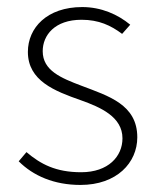

<svg xmlns="http://www.w3.org/2000/svg" viewBox="-20 -512 444 544"><path d="M208 12C311 12 369 -51 369 -123C369 -216 287 -240 211 -269C153 -291 101 -312 101 -367C101 -412 135 -456 211 -456C260 -456 294 -440 326 -416L349 -442C314 -471 267 -492 213 -492C113 -492 59 -433 59 -365C59 -283 135 -254 209 -228C265 -208 327 -181 327 -120C327 -69 287 -24 210 -24C138 -24 95 -47 55 -81L33 -55C74 -14 133 12 208 12Z"/></svg>

Font: Source Sans Pro Light
Style: Regular
Weight: 300
Designer: Paul D. Hunt
Foundry: Adobe Systems Incorporated
Version: Version 3.006;hotconv 1.0.111;makeotfexe 2.5.65597